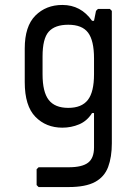

<svg xmlns="http://www.w3.org/2000/svg" viewBox="-20 -548 552 776"><path d="M136 208 128 200V136L136 128H258Q312 128 336 109.5Q360 91 360 48V-91H352Q332 -59 300 -45.5Q268 -32 232 -32Q166 -32 123 -76Q80 -120 80 -216V-352Q80 -442 123 -485Q166 -528 232 -528Q307 -528 352 -464H360L368 -504L376 -512H424L432 -504V31Q432 87 417 127Q402 167 364 187.5Q326 208 258 208ZM256 -448Q202 -448 177 -420Q152 -392 152 -320V-248Q152 -176 177 -144Q202 -112 256 -112Q310 -112 335 -144Q360 -176 360 -248V-312Q360 -384 336 -416Q312 -448 256 -448Z"/></svg>

Font: Hasubi Mono
Style: Regular
Weight: 400
Designer: Eli Heuer
Foundry: Eli Heuer
Version: Version 1.000